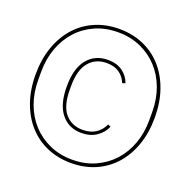

<svg xmlns="http://www.w3.org/2000/svg" viewBox="-128 -835 964 972"><g transform="rotate(20 354.0 -349.0)"><path d="M354 12Q283 12 224 -13.5Q165 -39 122.5 -86.5Q80 -134 56.5 -200.5Q33 -267 33 -349Q33 -431 56.5 -497.5Q80 -564 122.5 -611.5Q165 -659 224 -684.5Q283 -710 354 -710Q425 -710 484 -684.5Q543 -659 585.5 -611.5Q628 -564 651.5 -497.5Q675 -431 675 -349Q675 -267 651.5 -200.5Q628 -134 585.5 -86.5Q543 -39 484 -13.5Q425 12 354 12ZM354 -6Q421 -6 476 -30.5Q531 -55 570.5 -98Q610 -141 631.5 -199.5Q653 -258 653 -327V-371Q653 -440 631.5 -498.5Q610 -557 570.5 -600Q531 -643 476 -667.5Q421 -692 354 -692Q286 -692 231 -667.5Q176 -643 137 -600Q98 -557 76.5 -498.5Q55 -440 55 -371V-327Q55 -258 76.5 -199.5Q98 -141 137.5 -98Q177 -55 232 -30.5Q287 -6 354 -6ZM351 -149Q283 -149 242.5 -199Q202 -249 202 -346Q202 -443 243 -493Q284 -543 353 -543Q402 -543 433 -520Q464 -497 476 -462L460 -457Q447 -489 420.5 -507.5Q394 -526 353 -526Q293 -526 257.5 -483.5Q222 -441 222 -356V-336Q222 -248 257.5 -207Q293 -166 352 -166Q394 -166 422.5 -185Q451 -204 465 -236L480 -229Q466 -195 432.5 -172Q399 -149 351 -149Z"/></g></svg>

Font: IBM Plex Sans Arabic Thin
Style: Regular
Weight: 100
Designer: Mike Abbink, Paul van der Laan, Pieter van Rosmalen, Wael Morcos, Khajak Apelian
Foundry: Bold Monday
Version: Version 1.101